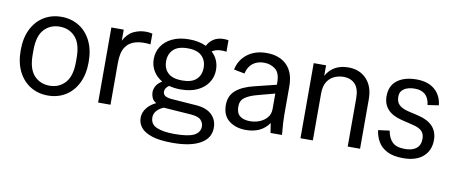

<svg xmlns="http://www.w3.org/2000/svg" viewBox="-65 -825 3000 1269"><g transform="rotate(10 1435.0 -190.5)"><path d="M268 12Q203 12 151.5 -19Q100 -50 70 -109Q40 -168 40 -252Q40 -336 70 -395Q100 -454 151.5 -485Q203 -516 268 -516Q333 -516 384.5 -485Q436 -454 466 -395Q496 -336 496 -252Q496 -169 466 -109.5Q436 -50 384.5 -19Q333 12 268 12ZM268 -54Q332 -54 372.5 -99Q413 -144 413 -238V-266Q413 -361 372.5 -405.5Q332 -450 268 -450Q204 -450 163.5 -406Q123 -362 123 -268V-236Q123 -142 163.5 -98Q204 -54 268 -54Z M604 0V-504H687V-430Q713 -479 752 -497.5Q791 -516 833 -516Q842 -516 854 -515Q866 -514 878 -511V-439Q821 -446 778 -434.5Q735 -423 711 -387Q687 -351 687 -282V0Z M1125 -180Q1083 -180 1047 -190Q1020 -171 1020 -148Q1020 -128 1035.5 -118.5Q1051 -109 1082 -107L1246 -95Q1314 -90 1350 -56Q1386 -22 1386 32Q1386 102 1320 139.5Q1254 177 1134 177Q1045 177 993.5 159.5Q942 142 920 113.5Q898 85 898 50Q898 15 921 -15Q944 -45 983 -63Q961 -75 953.5 -94Q946 -113 946 -129Q946 -151 957.5 -172Q969 -193 997 -210Q958 -233 937 -268.5Q916 -304 916 -347Q916 -395 940.5 -433Q965 -471 1012 -493.5Q1059 -516 1125 -516Q1159 -516 1187.5 -510Q1216 -504 1240 -493Q1255 -523 1282.5 -540.5Q1310 -558 1350 -558Q1366 -558 1381 -555V-478Q1360 -482 1334 -480Q1308 -478 1284 -463Q1334 -417 1334 -347Q1334 -300 1309 -262Q1284 -224 1237.5 -202Q1191 -180 1125 -180ZM1125 -240Q1189 -240 1220 -269Q1251 -298 1251 -347Q1251 -396 1220.5 -426Q1190 -456 1125 -456Q1061 -456 1030 -426Q999 -396 999 -347Q999 -298 1030 -269Q1061 -240 1125 -240ZM974 34Q974 80 1017 98.5Q1060 117 1136 117Q1230 117 1268.5 96.5Q1307 76 1307 37Q1307 13 1289.5 -6Q1272 -25 1222 -29L1037 -42Q1008 -30 991 -10.5Q974 9 974 34Z M1596 9Q1528 9 1483 -26Q1438 -61 1438 -131Q1438 -193 1480 -229.5Q1522 -266 1601 -285L1747 -321V-336Q1747 -400 1715 -425Q1683 -450 1639 -450Q1595 -450 1564.5 -427Q1534 -404 1523 -357L1451 -371Q1464 -436 1515.5 -476Q1567 -516 1645 -516Q1731 -516 1780.5 -467Q1830 -418 1830 -324V-134Q1830 -109 1831.5 -82.5Q1833 -56 1838 0H1761L1751 -65Q1700 9 1596 9ZM1521 -135Q1521 -91 1545.5 -72Q1570 -53 1613 -53Q1648 -53 1678.5 -65.5Q1709 -78 1728 -101.5Q1747 -125 1747 -159V-262L1624 -229Q1577 -216 1549 -195.5Q1521 -175 1521 -135Z M1962 0V-504H2045V-434Q2092 -516 2194 -516Q2269 -516 2315.5 -467Q2362 -418 2362 -332V0H2279V-323Q2279 -388 2250.5 -418.5Q2222 -449 2172 -449Q2141 -449 2111.5 -436Q2082 -423 2063.5 -393.5Q2045 -364 2045 -314V0Z M2652 12Q2585 12 2544 -9.5Q2503 -31 2483 -66Q2463 -101 2458 -142L2534 -152Q2542 -103 2569 -76.5Q2596 -50 2654 -50Q2703 -50 2730 -71.5Q2757 -93 2757 -136Q2757 -170 2737.5 -188.5Q2718 -207 2674 -217L2600 -235Q2474 -266 2474 -373Q2474 -444 2522.5 -480Q2571 -516 2651 -516Q2728 -516 2773 -477.5Q2818 -439 2825 -373L2751 -362Q2740 -454 2650 -454Q2605 -454 2578 -436Q2551 -418 2551 -383Q2551 -348 2571 -328.5Q2591 -309 2633 -299L2702 -283Q2833 -252 2833 -141Q2833 -71 2786 -29.5Q2739 12 2652 12Z"/></g></svg>

Font: Special Gothic
Style: Regular
Weight: 400
Designer: Alistair McCready
Foundry: Monolith
Version: Version 1.010; ttfautohint (v1.8.4.7-5d5b)